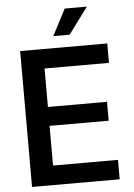

<svg xmlns="http://www.w3.org/2000/svg" viewBox="-61 -979 714 1024"><g transform="rotate(-5 296.0 -466.5)"><path d="M68.4 0V-727.5H534.7V-623.5H189.9V-417.5H506.3V-316.4H189.9V-104H537.6V0ZM251.5 -791.5 324.7 -932.6H443.4L338.9 -791.5Z"/></g></svg>

Font: Inter Cardless Tabular Medium
Style: Regular
Weight: 500
Designer: Rasmus Andersson
Foundry: rsms
Version: Version 4.000;git-4fc901f